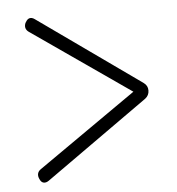

<svg xmlns="http://www.w3.org/2000/svg" viewBox="-42 -641 526 572"><g transform="rotate(-5 220.5 -355.0)"><path d="M401 -356C401 -366 397 -373 389 -379L82 -597C71 -605 61 -602 55 -590L54 -589C49 -578 51 -568 61 -561L356 -356L61 -150C51 -143 49 -133 54 -122L55 -120C60 -108 71 -106 82 -114L389 -332C397 -338 401 -346 401 -356Z"/></g></svg>

Font: 寒蝉锦书宋 CompactLight
Style: Bold
Weight: 400
Width: 4
Designer: 寒蝉锦书宋{Warren} 思源宋体{Ryoko NISHIZUKA 西塚涼子 (kana & ideographs); Frank Grießhammer (Latin, Greek & Cyrillic); Wenlong ZHANG 
Foundry: Adobe & ChillType
Version: Version 2.000;Glyphs 3.1.1 (3135)